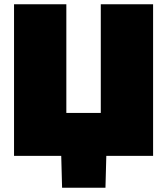

<svg xmlns="http://www.w3.org/2000/svg" viewBox="-20 -733 786 903"><path d="M46 0V-713H292V-202H454V-713H700V0H480Q479 37.5 478 75Q477 112.5 476 150H272Q271 112.5 270 75Q269 37.5 268 0Z"/></svg>

Font: Commissioner Black
Style: Regular
Weight: 900
Designer: Kostas Bartsokas
Foundry: Kostas Bartsokas
Version: Version 1.000; ttfautohint (v1.8.3)